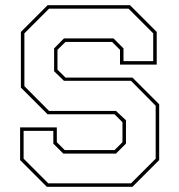

<svg xmlns="http://www.w3.org/2000/svg" viewBox="-20 -720 691 740"><path d="M160.5 0 57.5 -103V-229H199V-172L229.5 -141.5H421.5L452 -172V-249L421.5 -279.5H163.5L60.5 -382.5V-597L163.5 -700H481L584 -597V-471H442.5V-528L412 -558.5H232.5L201.5 -528V-451.5L232.5 -421H490.5L593.5 -318V-103L490.5 0ZM166 -13.5H485L580 -108.5V-312.5L485 -408.5H226.5L188.5 -445.5V-533.5L226.5 -572H417.5L456 -533.5V-484.5H570.5V-591.5L475.5 -686.5H169L74 -591.5V-388L169 -292.5H427L465.5 -256.5V-166.5L427 -128H224L185.5 -166.5V-215.5H71V-108.5Z"/></svg>

Font: Tourney Thin Thin
Style: Regular
Weight: 250
Version: Version 1.015